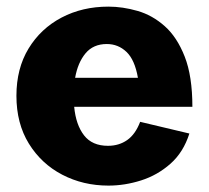

<svg xmlns="http://www.w3.org/2000/svg" viewBox="-20 -561 646 594"><path d="M315.4 13.2Q237.3 13.2 172.6 -20.5Q107.9 -54.2 69.3 -116.7Q30.8 -179.2 30.8 -264.6Q30.8 -349.1 68.4 -410.9Q106 -472.7 170.4 -506.6Q234.9 -540.5 315.4 -540.5Q359.4 -540.5 405.3 -527.3Q451.2 -514.2 489.5 -480.2Q527.8 -446.3 551.5 -385.7Q575.2 -325.2 575.2 -230.5H209.5Q214.8 -174.8 240 -142.3Q265.1 -109.9 314 -109.9Q348.1 -109.9 373.5 -127.7Q398.9 -145.5 413.6 -184.1L565.9 -147.9Q547.4 -89.8 507.3 -54.4Q467.3 -19 416.7 -2.9Q366.2 13.2 315.4 13.2ZM310.5 -424.8Q268.6 -424.8 244.6 -396Q220.7 -367.2 212.4 -320.3H406.7Q397 -376 371.3 -400.4Q345.7 -424.8 310.5 -424.8Z"/></svg>

Font: Schibsted Grotesk ExtraBold
Style: Regular
Weight: 800
Designer: Bakken & Baeck AS, Henrik Kongsvoll
Foundry: Schibsted ASA
Version: Version 1.100; ttfautohint (v1.8.4.7-5d5b);gftools[0.9.25]